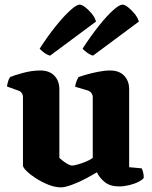

<svg xmlns="http://www.w3.org/2000/svg" viewBox="-20 -804 657 828"><path d="M243 4Q217 4 188.5 -7.5Q160 -19 135 -35Q110 -51 94.5 -66.5Q79 -82 79 -90V-385Q79 -395 74 -402.5Q69 -410 60 -413L10 -431Q12 -443 15 -453.5Q18 -464 24 -472Q41 -479 79 -489.5Q117 -500 154 -500Q193 -500 214.5 -477.5Q236 -455 236 -419V-123Q241 -118 251.5 -110Q262 -102 273 -96Q284 -90 291 -90Q298 -90 314.5 -94.5Q331 -99 349.5 -106.5Q368 -114 380 -123V-385Q380 -394 375 -401.5Q370 -409 361 -413L304 -430Q306 -445 311 -456.5Q316 -468 319 -472Q330 -476 353 -482.5Q376 -489 403.5 -494.5Q431 -500 455 -500Q494 -500 515.5 -477.5Q537 -455 537 -419V-83L591 -78Q594 -72 597 -61.5Q600 -51 600 -37Q595 -29 577.5 -20Q560 -11 537 -5.5Q514 0 494 0Q455 0 432 -18.5Q409 -37 398 -61Q380 -50 350 -34Q320 -18 290 -7Q260 4 243 4ZM381 -564Q366 -569 353.5 -578.5Q341 -588 336 -594Q373 -651 407.5 -694Q442 -737 468.5 -760.5Q495 -784 508 -784Q518 -784 532 -773Q546 -762 559.5 -746Q573 -730 579 -711ZM196 -564Q182 -568 169.5 -577.5Q157 -587 151 -594Q187 -650 221.5 -692.5Q256 -735 283 -759.5Q310 -784 323 -784Q333 -784 347.5 -773Q362 -762 375.5 -745.5Q389 -729 394 -711Z"/></svg>

Font: Texturina Medium 12pt ExtraBold
Style: Regular
Weight: 800
Version: Version 1.002